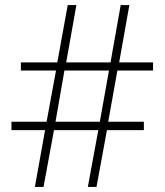

<svg xmlns="http://www.w3.org/2000/svg" viewBox="-20 -734 647 754"><path d="M441 -457 405 -256H545V-223H400L359 0H325L366 -223H192L151 0H117L157 -223H25V-256H163L200 -457H62V-489H205L246 -714H280L240 -489H414L454 -714H488L448 -489H581V-457ZM198 -256H372L408 -457H233Z"/></svg>

Font: Noto Sans Disp ExtLt
Style: Regular
Weight: 200
Designer: Monotype Design Team
Foundry: Monotype Imaging Inc.
Version: Version 2.000;GOOG;noto-source:20170915:90ef993387c0